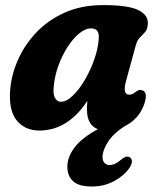

<svg xmlns="http://www.w3.org/2000/svg" viewBox="-20 -488 608 734"><path d="M462 -179Q447.5 -126 474 -126Q482 -126 488 -129.5Q494 -133 502 -139Q513.5 -147 523 -143Q547.5 -137 530.5 -87.5Q510 -31.5 455.5 -5Q413.5 22 392.8 54.5Q372 87 372 111.5Q372 127.5 379.8 135.2Q387.5 143 398.5 143Q419.5 143 441.5 123.5Q451 116 458.2 112.5Q465.5 109 473.5 112Q481.5 114.5 484 125.5Q486.5 136.5 474 155Q454.5 183.5 416.5 204.2Q378.5 225 331 225Q281.5 225 259.5 204.8Q237.5 184.5 237.5 149.5Q237.5 111.5 265.8 74.8Q294 38 354 6Q312.5 -10 312.5 -69.5Q312.5 -86.5 314 -102.5Q239 11 130.5 11Q75.5 11 44 -27.5Q12.5 -66 19 -145.5Q23.5 -201.5 48.2 -258.2Q73 -315 117.8 -362.8Q162.5 -410.5 226.8 -439.5Q291 -468.5 374 -468.5Q472.5 -468.5 510.8 -448.5Q549 -428.5 545 -393.5Q543 -374.5 533.8 -364.5Q524.5 -354.5 514.5 -344.2Q504.5 -334 499 -314.5ZM186 -163Q181.5 -129 190 -114Q198.5 -99 212.5 -99Q234 -99 258 -122Q282 -145 303.5 -181.2Q325 -217.5 340 -259.5Q355 -301.5 357.5 -339.5Q361 -379.5 329 -379.5Q306 -379.5 282.5 -360Q259 -340.5 238.5 -308.8Q218 -277 204 -239Q190 -201 186 -163Z"/></svg>

Font: Fraunces 72pt SuperSoft
Style: Bold Italic
Weight: 700
Italic angle: -16°
Version: Version 1.000;[0bf87f6ff]